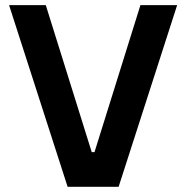

<svg xmlns="http://www.w3.org/2000/svg" viewBox="-20 -723 723 743"><path d="M241.7 0H439L665.5 -703.1H523.4L345.7 -134.3H335L157.2 -703.1H15.1Z"/></svg>

Font: Wand UI Pro Bold
Style: Regular
Weight: 700
Designer: Andreas Faust
Version: Version 1.003;FEAKit 1.0